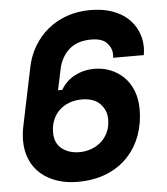

<svg xmlns="http://www.w3.org/2000/svg" viewBox="-52 -761 716 822"><g transform="rotate(-5 306.0 -350.0)"><path d="M446 -502Q447 -507 447 -509.5Q447 -512 447 -516Q447 -544 426.5 -566Q406 -588 359 -588Q299 -588 264 -556.5Q229 -525 218 -474L199 -384H217Q240 -423 278.5 -442.5Q317 -462 361 -462Q398 -462 430.5 -449Q463 -436 487.5 -412Q512 -388 526 -352.5Q540 -317 540 -272Q540 -213 521 -161Q502 -109 465.5 -70Q429 -31 374.5 -8.5Q320 14 249 14Q201 14 161 0.5Q121 -13 92 -38Q63 -63 47 -99.5Q31 -136 31 -182Q31 -209 37 -241L89 -491Q99 -541 123.5 -582Q148 -623 184 -652.5Q220 -682 266 -698Q312 -714 366 -714Q419 -714 459 -700Q499 -686 526 -661.5Q553 -637 567 -604.5Q581 -572 581 -536Q581 -520 578 -502ZM269 -112Q292 -112 316 -120Q340 -128 359 -144Q378 -160 390 -184.5Q402 -209 402 -242Q402 -281 375 -308.5Q348 -336 297 -336Q268 -336 243.5 -327Q219 -318 201 -301.5Q183 -285 172.5 -260.5Q162 -236 162 -205Q162 -160 192 -136Q222 -112 269 -112Z"/></g></svg>

Font: Space Mono
Style: Bold Italic
Weight: 700
Italic angle: -12°
Monospace: yes
Designer: Colophon Foundry / Benjamin Critton
Foundry: Colophon Foundry
Version: Version 1.000;PS 1.000;hotconv 1.0.81;makeotf.lib2.5.63406